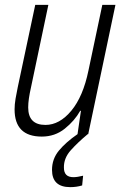

<svg xmlns="http://www.w3.org/2000/svg" viewBox="-20 -552 516 790"><path d="M318 211 322 171Q298 177 282 177Q243 177 243 138Q242 99 271 66.5Q300 34 341 0H343L455 -532H401L344 -262Q322 -155 273.5 -96.5Q225 -38 167 -38Q96 -38 96 -110Q96 -127 99 -147.5Q102 -168 107 -190L179 -532H125L53 -193Q48 -170 44 -146Q40 -122 40 -102Q40 10 152 10Q206 10 246.5 -22.5Q287 -55 310 -96H313L299 0Q251 33 222.5 67.5Q194 102 194 147Q194 218 269 218Q295 218 318 211Z"/></svg>

Font: Noto Sans UI SemiCondensed Light
Style: Italic
Weight: 300
Width: 4
Designer: Monotype Design Team
Foundry: Monotype Imaging Inc.
Version: 1.001